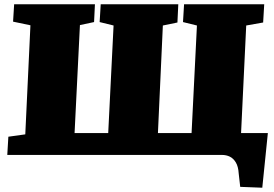

<svg xmlns="http://www.w3.org/2000/svg" viewBox="-20 -723 1279 896"><path d="M328 -102H485L510 -604L445 -620L450 -703H812L808 -618L740 -604L717 -102H874L899 -604L834 -620L839 -703H1213L1208 -618L1129 -604L1105 -102H1230L1204 153L1101 149L1094 87Q1092 54 1080.5 35Q1069 16 1052.5 8Q1036 0 1016 0H14L19 -85L98 -96L122 -605L41 -622L46 -703H423L419 -620L353 -606Z"/></svg>

Font: Literata 18pt Black
Style: Italic
Weight: 900
Italic angle: -2°
Designer: Latin by Veronika Burian and Jose Scaglione. Greek by Irene Vlachou. Cyrillic by Vera Evstafieva
Foundry: TypeTogether
Version: Version 3.103;gftools[0.9.29]